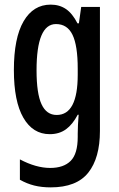

<svg xmlns="http://www.w3.org/2000/svg" viewBox="-20 -570 513 830"><path d="M199 -550Q237 -550 265 -531Q293 -512 315 -469H321L331 -540H412V-4Q412 113 361.5 176.5Q311 240 199 240Q160 240 128 232Q96 224 66 207V119Q136 156 197 156Q255 156 285.5 125.5Q316 95 316 22V8Q316 -8 317 -30Q318 -52 320 -74H316Q294 -32 265 -11Q236 10 195 10Q122 10 81 -61Q40 -132 40 -267Q40 -406 82 -478Q124 -550 199 -550ZM222 -466Q138 -466 138 -266Q138 -166 159.5 -119.5Q181 -73 225 -73Q316 -73 316 -247V-273Q316 -373 293.5 -419.5Q271 -466 222 -466Z"/></svg>

Font: Noto Sans Khmer UI ExtraCondensed Medium
Style: Regular
Weight: 500
Width: 2
Designer: Danh Hong and the Monotype Design Team
Foundry: Monotype Imaging Inc.
Version: Version 2.002; ttfautohint (v1.8.4.7-5d5b)